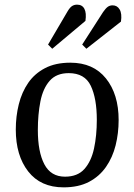

<svg xmlns="http://www.w3.org/2000/svg" viewBox="-20 -793 579 827"><path d="M254 14Q155 14 101.5 -54.5Q48 -123 48 -235Q48 -292 61 -344Q74 -396 101.5 -436Q129 -476 174 -499.5Q219 -523 283 -523Q382 -523 436.5 -455Q491 -387 491 -276Q491 -219 478 -167Q465 -115 436.5 -74Q408 -33 363 -9.5Q318 14 254 14ZM260 -32Q314 -32 343.5 -65Q373 -98 385 -153.5Q397 -209 397 -277Q397 -369 371 -423.5Q345 -478 276 -478Q223 -478 194 -445Q165 -412 154 -356Q143 -300 143 -233Q143 -139 171 -85.5Q199 -32 260 -32ZM271 -744Q281 -761 290.5 -767Q300 -773 312 -773Q334 -773 343.5 -755Q353 -737 348 -703L205 -583L187 -601ZM424 -741Q435 -757 444 -763.5Q453 -770 465 -770Q485 -770 495.5 -752Q506 -734 501 -700L352 -583L334 -601Z"/></svg>

Font: Literata 36pt
Style: Italic
Weight: 400
Italic angle: -2°
Designer: Latin by Veronika Burian and Jose Scaglione. Greek by Irene Vlachou. Cyrillic by Vera Evstafieva
Foundry: TypeTogether
Version: Version 3.002